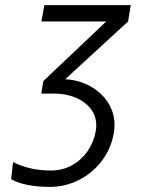

<svg xmlns="http://www.w3.org/2000/svg" viewBox="-20 -570 640 751"><path d="M23.5 131 31 64Q97 97 179 97Q224 97 261.2 76.5Q298.5 56 322.8 20.8Q347 -14.5 354.5 -57Q356.5 -67 356.5 -79.5Q356.5 -117 334.2 -145.2Q312 -173.5 274.2 -188.8Q236.5 -204 191.5 -204H141.5L149.5 -253L395.5 -486H142L153.5 -550H491.5L481 -486L235 -260Q287.5 -257.5 331.8 -233.5Q376 -209.5 402 -169.5Q428 -129.5 428 -80.5Q428 -65.5 425 -49Q414.5 11.5 378 59.5Q341.5 107.5 288.2 134.2Q235 161 175.5 161Q78 161 23.5 131Z"/></svg>

Font: JuliaMono Light
Style: Italic
Weight: 300
Italic angle: -9°
Monospace: yes
Designer: cormullion
Foundry: corm
Version: Version 0.054; ttfautohint (v1.8.4)